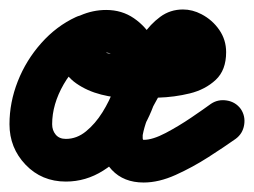

<svg xmlns="http://www.w3.org/2000/svg" viewBox="-55 -333 536 405"><path d="M105 -297Q122 -305 139.5 -298.5Q157 -292 165 -275Q173 -258 166.5 -240.5Q160 -223 143 -216Q104 -198 79.5 -155.5Q55 -113 55 -71Q55 -58 62.5 -49Q70 -40 84 -40Q107 -40 126.5 -56Q146 -72 161 -96Q176 -120 185 -145Q194 -170 194 -190Q194 -199 187 -210.5Q180 -222 169 -222Q166 -222 160 -220.5Q154 -219 157 -222Q159 -223 161 -228Q163 -233 162 -230Q160 -224 171 -221Q182 -218 195.5 -217Q209 -216 217 -216Q217 -216 217 -216Q217 -216 217 -216Q247 -216 276 -217Q305 -218 334 -228Q335 -228 333.5 -224.5Q332 -221 332 -223Q332 -222 332 -221Q332 -221 328 -223Q328 -223 329 -223Q330 -223 331 -223Q330 -223 324 -213.5Q318 -204 311.5 -193Q305 -182 303 -176Q289 -146 270.5 -113Q252 -80 246 -48Q246 -48 246 -48Q246 -49 246 -49Q246 -45 246 -42Q246 -38 248 -38Q267 -38 294.5 -52.5Q322 -67 348.5 -85Q375 -103 390 -114Q390 -114 390 -114Q390 -114 390 -114Q405 -124 423.5 -121Q442 -118 453 -103Q463 -88 460 -69.5Q457 -51 442 -40Q418 -23 384.5 -1.5Q351 20 315.5 36Q280 52 248 52Q206 52 181 25.5Q156 -1 156 -42Q156 -53 158 -63Q158 -63 158 -64Q158 -64 158 -64Q165 -103 185 -140.5Q205 -178 221 -214Q231 -236 246.5 -259Q262 -282 283 -297.5Q304 -313 331 -313Q351 -313 370 -303Q393 -291 407.5 -270Q422 -249 422 -223Q422 -185 400 -164.5Q378 -144 345.5 -136Q313 -128 278 -127Q243 -126 217 -126Q217 -126 217 -126Q217 -126 217 -126Q188 -126 158.5 -133.5Q129 -141 106 -157Q83 -173 74 -198.5Q65 -224 78 -260Q88 -289 114.5 -300.5Q141 -312 169 -312Q202 -312 227.5 -294.5Q253 -277 268.5 -249Q284 -221 284 -190Q284 -151 268.5 -109.5Q253 -68 226 -32Q199 4 162.5 27Q126 50 84 50Q33 50 -1 14.5Q-35 -21 -35 -71Q-35 -117 -17.5 -161.5Q0 -206 32 -242Q64 -278 105 -297Q105 -297 105 -297Q105 -297 105 -297Z"/></svg>

Font: FRB American Cursive Black
Style: Bold Italic
Weight: 900
Italic angle: -25°
Version: Version 2.0;Modular Font Editor K font №1